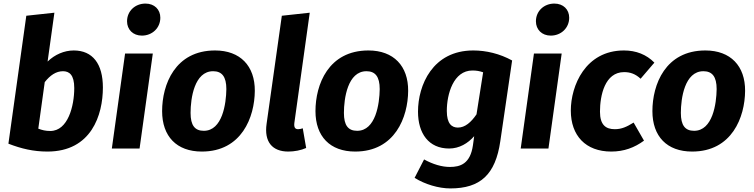

<svg xmlns="http://www.w3.org/2000/svg" viewBox="-20 -830 4212 1073"><path d="M392 -548C339 -548 286 -525 246 -486L284 -759L127 -742L27 -27C99 1 167 17 245 17C491 17 555 -188 555 -341C555 -473 498 -548 392 -548ZM332 -432C367 -432 395 -412 395 -338C395 -238 360 -98 261 -98C234 -98 215 -103 194 -111L230 -371C260 -409 293 -432 332 -432Z M773 -631C831 -631 876 -674 876 -731C876 -777 843 -810 793 -810C735 -810 690 -768 690 -711C690 -665 723 -631 773 -631ZM834 -531H679L605 0H760Z M1108 17C1331 17 1403 -176 1404 -322C1405 -461 1323 -548 1182 -548C958 -548 886 -357 886 -209C886 -68 967 17 1108 17ZM1119 -99C1069 -99 1045 -129 1045 -199C1045 -280 1066 -432 1171 -432C1220 -432 1245 -402 1245 -332C1244 -251 1223 -99 1119 -99Z M1711 -759 1555 -742 1470 -139C1455 -37 1502 17 1591 17C1625 17 1662 10 1691 -3L1672 -113C1663 -110 1655 -108 1646 -108C1630 -108 1622 -117 1625 -143Z M1965 17C2188 17 2260 -176 2261 -322C2262 -461 2180 -548 2039 -548C1815 -548 1743 -357 1743 -209C1743 -68 1824 17 1965 17ZM1976 -99C1926 -99 1902 -129 1902 -199C1902 -280 1923 -432 2028 -432C2077 -432 2102 -402 2102 -332C2101 -251 2080 -99 1976 -99Z M2625 -548C2397 -548 2316 -353 2316 -206C2316 -84 2376 0 2490 0C2547 0 2595 -29 2630 -69L2623 -18C2608 86 2552 103 2494 103C2449 103 2399 88 2350 61L2297 164C2355 200 2431 223 2497 223C2664 223 2749 146 2776 -41L2842 -492C2773 -530 2697 -548 2625 -548ZM2620 -436C2643 -436 2659 -433 2680 -426L2643 -191C2613 -147 2579 -117 2539 -117C2505 -117 2477 -138 2477 -210C2477 -304 2514 -436 2620 -436Z M3058 -631C3116 -631 3161 -674 3161 -731C3161 -777 3128 -810 3078 -810C3020 -810 2975 -768 2975 -711C2975 -665 3008 -631 3058 -631ZM3119 -531H2964L2890 0H3045Z M3467 -548C3251 -548 3170 -350 3170 -212C3170 -72 3253 17 3396 17C3467 17 3526 -5 3579 -44L3521 -145C3482 -121 3454 -108 3416 -108C3366 -108 3333 -131 3333 -206C3333 -296 3360 -427 3468 -427C3502 -427 3531 -417 3560 -390L3637 -480C3593 -525 3535 -548 3467 -548Z M3848 17C4071 17 4143 -176 4144 -322C4145 -461 4063 -548 3922 -548C3698 -548 3626 -357 3626 -209C3626 -68 3707 17 3848 17ZM3859 -99C3809 -99 3785 -129 3785 -199C3785 -280 3806 -432 3911 -432C3960 -432 3985 -402 3985 -332C3984 -251 3963 -99 3859 -99Z"/></svg>

Font: Fira Sans
Style: Bold Italic
Weight: 700
Italic angle: -8°
Designer: bBox Type GmbH & Carrois Corporate GbR & Edenspiekermann AG
Foundry: bBox Type GmbH & Carrois Corporate GbR & Edenspiekermann AG
Version: Version 4.301;PS 004.301;hotconv 1.0.88;makeotf.lib2.5.64775